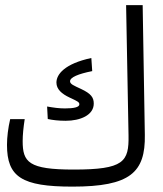

<svg xmlns="http://www.w3.org/2000/svg" viewBox="-20 -713 626 736"><path d="M257.8 2.4C479 2.4 537.6 -51.8 535.2 -195.8L526.9 -693.4H463.4L472.7 -194.3C474.6 -92.8 455.1 -63 262.2 -63C89.4 -63 66.9 -91.3 66.9 -172.4C66.9 -195.8 69.8 -224.6 74.7 -256.3H19C11.2 -223.1 6.8 -187 6.8 -157.7C6.8 -34.7 63 2.4 257.8 2.4ZM231.9 -250C287.6 -250 339.4 -271.5 339.4 -315.9C339.4 -339.4 329.1 -354 290.5 -372.1C264.6 -384.3 248.5 -390.1 248.5 -401.4C248.5 -416.5 279.8 -429.7 333.5 -440.4L330.1 -490.7C228 -468.8 196.3 -428.2 196.3 -396.5C196.3 -370.6 217.3 -353 246.1 -339.4C277.3 -324.7 284.2 -321.8 284.2 -313C284.2 -301.8 262.2 -297.4 229 -297.4C205.6 -297.4 186 -300.3 160.6 -304.7L163.1 -256.8C180.7 -252.9 203.1 -250 231.9 -250Z"/></svg>

Font: Cascadia Mono NF Light
Style: Regular
Weight: 300
Monospace: yes
Designer: Aaron Bell
Foundry: Saja Typeworks
Version: Version 2404.023